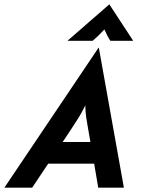

<svg xmlns="http://www.w3.org/2000/svg" viewBox="-64 -868 653 888"><path d="M-43.8 0 391.7 -647.2H393.1L509 0H390.3L371.5 -111.1H159L84.7 0ZM225.7 -211.1H354.2L343.1 -275Q338.2 -300.7 334.7 -324.7Q331.2 -348.6 330.6 -380.6Q315.3 -349.3 300.3 -325Q285.4 -300.7 268.1 -275ZM247.9 -679.2 441.7 -847.9 552.1 -679.2H446.5Q438.2 -691.7 431.9 -704.2Q425.7 -716.7 418.8 -731.9Q404.9 -716.7 392 -704.2Q379.2 -691.7 364.6 -679.2Z"/></svg>

Font: Afacad
Style: Italic
Weight: 400
Italic angle: -14°
Designer: Kristian Moeller
Foundry: Dicotype
Version: Version 1.000